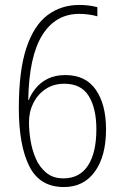

<svg xmlns="http://www.w3.org/2000/svg" viewBox="-20 -796 495 775"><path d="M238 -41Q140 -41 98 -125.5Q56 -210 56 -359Q56 -511 86.5 -602.5Q117 -694 172 -735Q227 -776 300 -776Q339 -776 373 -767V-730Q357 -735 337.5 -737.5Q318 -740 300 -740Q204 -740 150.5 -654Q97 -568 94 -392H96Q105 -416 124 -439.5Q143 -463 172.5 -478Q202 -493 244 -493Q326 -493 367 -433.5Q408 -374 408 -274Q408 -166 363 -103.5Q318 -41 238 -41ZM236 -76Q301 -76 335 -127.5Q369 -179 369 -275Q369 -358 338.5 -408Q308 -458 240 -458Q196 -458 164 -436.5Q132 -415 114.5 -380Q97 -345 97 -302Q97 -270 103 -231Q109 -192 124 -157Q139 -122 166.5 -99Q194 -76 236 -76Z"/></svg>

Font: Noto Sans Tamil UI Condensed ExtraLight
Style: Regular
Weight: 200
Width: 3
Designer: Jelle Bosma - Monotype Design Team
Foundry: Monotype Imaging Inc.
Version: Version 2.004; ttfautohint (v1.8.4.7-5d5b)